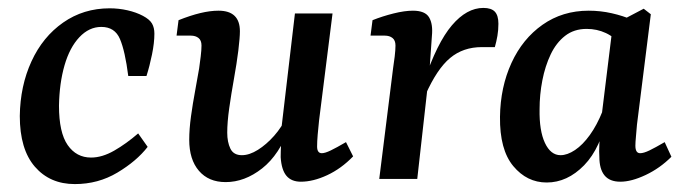

<svg xmlns="http://www.w3.org/2000/svg" viewBox="-20 -452 1733 485"><path d="M169 13Q106 13 68 -31Q30 -75 30 -159Q31 -235 59.5 -297Q88 -359 139.5 -395Q191 -431 257 -431Q280 -431 302 -426Q324 -421 341 -412Q358 -403 364 -392.5Q370 -382 370 -367Q370 -344 364 -314.5Q358 -285 350 -260H304Q296 -323 283 -353.5Q270 -384 236 -384Q205 -384 180.5 -358Q156 -332 143 -287Q130 -242 129 -185Q129 -117 151 -85.5Q173 -54 210 -54Q238 -54 268.5 -71.5Q299 -89 329 -115L353 -81Q325 -45 276.5 -16Q228 13 169 13Z M550 8Q507 8 482.5 -20.5Q458 -49 458 -99Q458 -126 462.5 -158.5Q467 -191 473 -223Q479 -255 483 -279Q485 -293 487 -309.5Q489 -326 489 -337Q489 -350 481.5 -356Q474 -362 462 -362H426L431 -401Q461 -413 486 -419Q511 -425 532 -425Q586 -425 586 -373Q586 -365 585 -353Q584 -341 582 -324Q578 -292 571 -253Q564 -214 559 -178.5Q554 -143 554 -117Q554 -93 562 -76.5Q570 -60 591 -60Q610 -60 631.5 -73.5Q653 -87 672.5 -109Q692 -131 705 -159L712 -132Q686 -61 642 -26.5Q598 8 550 8ZM740 7Q716 7 703.5 -8Q691 -23 689 -55Q689 -68 690 -89Q691 -110 691 -129L725 -418H820L786 -148Q784 -130 782.5 -112Q781 -94 781 -82Q781 -65 793 -65Q801 -65 815.5 -72Q830 -79 854 -93L872 -57Q842 -26 806.5 -9.5Q771 7 740 7Z M938 0 973 -280Q975 -292 977 -309Q979 -326 979 -337Q979 -350 971.5 -356Q964 -362 952 -362H916L921 -401Q946 -411 974 -418Q1002 -425 1023 -425Q1054 -425 1064 -408Q1074 -391 1071 -361L1065 -276L1034 0ZM1051 -246Q1084 -344 1121.5 -388Q1159 -432 1201 -432Q1221 -432 1230 -422.5Q1239 -413 1239 -392Q1239 -376 1236.5 -361.5Q1234 -347 1230 -333H1197Q1150 -333 1117 -305.5Q1084 -278 1055 -213Z M1361 9Q1311 9 1276.5 -32.5Q1242 -74 1243 -157Q1244 -232 1272 -293Q1300 -354 1350.5 -389.5Q1401 -425 1467 -425Q1497 -425 1525.5 -418.5Q1554 -412 1577 -402L1552 -335Q1533 -358 1510.5 -368.5Q1488 -379 1462 -379Q1430 -379 1407.5 -361.5Q1385 -344 1371 -314.5Q1357 -285 1350 -249Q1343 -213 1343 -176Q1342 -122 1356.5 -91Q1371 -60 1396 -60Q1413 -60 1432.5 -73Q1452 -86 1470 -111Q1488 -136 1502 -171L1515 -164Q1498 -78 1455.5 -34.5Q1413 9 1361 9ZM1547 7Q1520 7 1507 -9Q1494 -25 1494 -56Q1493 -68 1494 -87Q1495 -106 1496 -129L1528 -389L1606 -430L1624 -416L1589 -137Q1588 -124 1586.5 -108Q1585 -92 1585 -84Q1585 -65 1597 -65Q1606 -65 1620.5 -72Q1635 -79 1659 -93L1676 -56Q1647 -27 1611 -10Q1575 7 1547 7Z"/></svg>

Font: Rasa Medium
Style: Italic
Weight: 500
Italic angle: -7.10001°
Designer: Anna Giedrys (Yrsa+Rasa design), David Brezina (Yrsa art-direction, Rasa art-direction, design)
Foundry: Rosetta Type Foundry
Version: Version 2.004